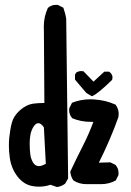

<svg xmlns="http://www.w3.org/2000/svg" viewBox="-20 -768 540 790"><path d="M160.2 -658.7Q160.2 -699.2 177.2 -735.8L178.2 -736.3Q191.4 -748 210.9 -748Q213.9 -748 218.3 -747.6L240.7 -736.3Q249.5 -711.4 252.4 -689.9L260.3 -33.7L248 -12.2Q232.4 -0.5 214.4 1.5L187.5 -7.8Q165.5 0 140.6 0Q129.9 0 118.7 -1.5Q79.1 -6.8 52.5 -41Q25.9 -75.2 20 -120.6Q16.6 -147 16.6 -167Q16.6 -187 18.1 -201.7Q22 -238.3 28.8 -263.2Q36.1 -291 61.8 -314Q87.4 -336.9 115.2 -341.3Q136.7 -344.2 157.7 -344.2Q160.2 -344.2 162.6 -344.2L160.6 -642.6Q160.2 -650.4 160.2 -658.7ZM335 -10.3Q306.2 -10.3 282.2 -25.4Q271 -41 269 -61.5Q294.9 -116.7 320.3 -166.5Q345.7 -216.3 364.3 -266.6Q358.9 -266.6 354 -266.6Q312.5 -266.6 276.9 -281.7L276.4 -282.7Q264.6 -295.9 264.6 -315.4Q264.6 -318.4 265.1 -322.8L276.4 -345.2Q312 -359.4 351.6 -359.4Q358.9 -359.4 366.7 -358.9Q414.6 -356 455.6 -337.4L456.5 -335.9Q468.3 -319.3 468.3 -299.3Q468.3 -293.5 467.3 -286.6Q449.2 -235.4 428.7 -188.5Q408.2 -141.6 386.7 -98.6L433.6 -100.1L455.6 -89.4L456.1 -88.4Q467.8 -75.2 467.8 -55.2Q467.8 -51.8 467.3 -47.4L456.1 -25.4Q428.2 -10.3 396.5 -10.3ZM122.1 -91.8Q129.4 -84.5 141.1 -84.5Q150.4 -84.5 168.5 -93.8L160.6 -243.7Q149.4 -261.2 137.2 -261.2Q125.5 -261.2 114.7 -241.2Q106.4 -225.6 104 -205.6Q102.1 -190.4 102.1 -176.5Q102.1 -162.6 102.8 -153.8Q103.5 -145 104 -139.6Q104.5 -134.3 105.2 -129.6Q106 -125 106.9 -120.6Q110.4 -108.4 116.7 -98.1Q119.6 -94.2 122.1 -91.8ZM288.6 -440.4V-461.4L293.9 -469.7Q303.7 -475.6 314.5 -475.6Q318.4 -475.6 323.7 -474.6L364.7 -432.1L409.2 -473.1H411.1H428.7Q432.6 -470.2 434.6 -468.3Q442.9 -460 442.9 -449.2Q442.9 -445.3 441.4 -439.5Q410.2 -409.2 390.6 -393.3Q371.1 -377.4 360.4 -373L357.9 -372.1L335.4 -385.3Z"/></svg>

Font: Bakudai
Style: Medium
Weight: 500
Version: Version 1.48